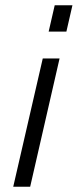

<svg xmlns="http://www.w3.org/2000/svg" viewBox="-20 -710 295 730"><path d="M165 -589.8 188 -689.9H255.4L232.4 -589.8ZM30.3 0 142.6 -487.8H206.5L94.7 0Z"/></svg>

Font: HK Grotesk Legacy
Style: Italic
Weight: 400
Italic angle: -13°
Designer: Alfredo Marco Pradil
Foundry: Hanken Design Co.
Version: Version 2.022;PS 002.022;hotconv 1.0.88;makeotf.lib2.5.64775